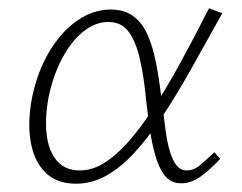

<svg xmlns="http://www.w3.org/2000/svg" viewBox="-20 -438 584 463"><path d="M163 5Q116 5 88.5 -23Q61 -51 53.5 -99Q46 -147 58 -206Q71 -267 99.5 -314.5Q128 -362 166.5 -388.5Q205 -415 247 -415Q280 -415 301.5 -399Q323 -383 335.5 -355Q348 -327 355.5 -290Q363 -253 368 -211Q374 -164 379.5 -122Q385 -80 397 -53.5Q409 -27 430 -27Q448 -27 464 -41Q480 -55 497 -71L511 -55Q492 -34 467.5 -15Q443 4 417 4Q392 4 377.5 -14.5Q363 -33 354.5 -63Q346 -93 341 -129Q336 -165 332 -200Q327 -253 317.5 -295Q308 -337 290.5 -361Q273 -385 241 -385Q210 -385 181 -362Q152 -339 130 -297.5Q108 -256 97 -203Q88 -154 92.5 -114Q97 -74 117 -50.5Q137 -27 173 -27Q202 -27 230.5 -44.5Q259 -62 288.5 -95Q318 -128 349 -175.5Q380 -223 413.5 -284Q447 -345 484 -418L516 -406Q475 -332 439.5 -269Q404 -206 370 -155Q336 -104 303 -68.5Q270 -33 235.5 -14Q201 5 163 5Z"/></svg>

Font: Ysabeau Infant ExtraLight
Style: Italic
Weight: 250
Italic angle: -12°
Designer: Christian Thalmann (Catharsis Fonts)
Version: Version 2.001;gftools[0.9.30]; featfreeze: ss01,ss02,lnum